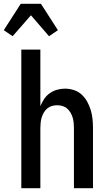

<svg xmlns="http://www.w3.org/2000/svg" viewBox="-53 -998 573 1018"><path d="M14 -806 -33 -838 57 -978H164L254 -838L207 -806L111 -917ZM60 0V-735H161V-435Q169 -455 181 -473Q193 -491 210.5 -503.5Q228 -516 249 -522Q270 -528 291 -528Q315 -528 338.5 -520.5Q362 -513 379.5 -497Q397 -481 409 -459.5Q421 -438 428 -415Q435 -392 437.5 -368Q440 -344 440 -320V0H339V-320Q339 -334 337.5 -348Q336 -362 332 -375.5Q328 -389 320.5 -401.5Q313 -414 302.5 -423Q292 -432 278 -436Q264 -440 250 -440Q236 -440 222 -436Q208 -432 197.5 -423Q187 -414 179.5 -401.5Q172 -389 168 -375.5Q164 -362 162.5 -348Q161 -334 161 -320V0Z"/></svg>

Font: Iosevka Curly Semibold
Style: Regular
Weight: 600
Monospace: yes
Designer: Belleve Invis
Foundry: Belleve Invis
Version: Version 22.1.2; ttfautohint (v1.8.4)